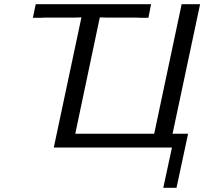

<svg xmlns="http://www.w3.org/2000/svg" viewBox="-20 -714 988 929"><path d="M139.2 -627.9 152.8 -693.8H710.9L698.2 -627.9H659.2L638.2 -628.9H496.1L462.9 -629.9L344.2 -66.9H726.1L858.9 -693.8H948.2L814.9 -66.9H890.1L834 194.8H770L812 0H240.2L374 -629.9L340.8 -628.9H199.2L176.8 -627.9Z"/></svg>

Font: CMU Sans Serif
Style: Oblique
Weight: 500
Italic angle: -12°
Version: Version 0.7.0